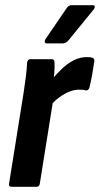

<svg xmlns="http://www.w3.org/2000/svg" viewBox="-20 -723 387 743"><path d="M26 0Q13 0 15 -12L72 -368Q77 -402 80.5 -430Q84 -458 85 -481Q87 -494 98 -494H180Q191 -494 191 -481Q192 -464 190 -440.5Q188 -417 185 -398L190 -362L134 -12Q132 0 121 0ZM173 -312 181 -416Q200 -438 221 -458Q242 -478 266 -490Q290 -502 315 -502Q323 -502 328.5 -501.5Q334 -501 338 -499Q346 -497 345 -486Q342 -464 337 -436Q332 -408 326 -384Q322 -372 312 -373Q307 -375 300.5 -375.5Q294 -376 285 -376Q267 -376 247.5 -368Q228 -360 209 -346Q190 -332 173 -312ZM161 -555Q155 -555 153.5 -559.5Q152 -564 155 -570L237 -690Q245 -703 257 -703H338Q345 -703 346.5 -698.5Q348 -694 343 -687L246 -568Q235 -555 223 -555Z"/></svg>

Font: Sofia Sans Condensed ExtraBold
Style: Italic
Weight: 800
Italic angle: -9°
Version: Version 4.100